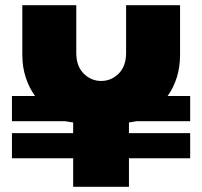

<svg xmlns="http://www.w3.org/2000/svg" viewBox="-20 -720 780 740"><path d="M262 0V-110H26V-207H262V-248Q253 -249 245.5 -250.5Q238 -252 230 -253H26V-350H115Q92 -382 79 -422Q66 -462 66 -509V-700H274V-516Q274 -465 302.5 -436.5Q331 -408 370 -408Q409 -408 437.5 -436.5Q466 -465 466 -516V-700H674V-509Q674 -462 661.5 -422Q649 -382 626 -350H713V-253H507Q500 -252 492.5 -250.5Q485 -249 477 -248V-207H713V-110H477V0Z"/></svg>

Font: MuseoModerno Black
Style: Regular
Weight: 900
Designer: Pablo Cosgaya, Héctor Gatti, Marcela Romero, and the Authors of The MuseoModerno Project.
Foundry: Omnibus-Type Team
Version: Version 1.001